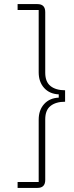

<svg xmlns="http://www.w3.org/2000/svg" viewBox="-20 -780 362 938"><path d="M163 -760Q201 -760 201 -721V-425Q201 -380 227 -359.5Q253 -339 298 -339V-283Q253 -283 227 -262.5Q201 -242 201 -197V99Q201 138 163 138H66V109H169V-195Q169 -242 195.5 -271.5Q222 -301 267 -303V-319Q222 -321 195.5 -350.5Q169 -380 169 -427V-731H66V-760Z"/></svg>

Font: IBM Plex Sans Thai ExtraLight
Style: Regular
Weight: 200
Designer: Mike Abbink, Paul van der Laan, Pieter van Rosmalen, Ben Mitchell, Mark Frömberg
Foundry: Bold Monday
Version: Version 1.1